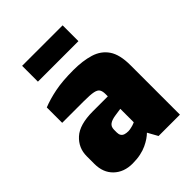

<svg xmlns="http://www.w3.org/2000/svg" viewBox="-213 -859 979 979"><g transform="rotate(-45 277.0 -369.5)"><path d="M165 6Q103 6 64.5 -31Q26 -68 26 -131V-186Q26 -246 70 -286Q114 -326 210 -326H318V-343Q318 -363 311 -374.5Q304 -386 282.5 -390.5Q261 -395 215 -395H58V-506Q100 -523 154.5 -534Q209 -545 288 -545Q356 -545 406.5 -529.5Q457 -514 484.5 -473.5Q512 -433 512 -357V0H358L328 -54Q318 -44 303.5 -34Q289 -24 269 -14.5Q249 -5 223 0.5Q197 6 165 6ZM267 -126Q272 -126 278 -127Q284 -128 290 -129.5Q296 -131 301.5 -132.5Q307 -134 311 -136Q315 -138 318 -139V-236L277 -230Q249 -226 234.5 -215.5Q220 -205 220 -183V-163Q220 -150 225.5 -141.5Q231 -133 241.5 -129.5Q252 -126 267 -126ZM119 -631V-745H411V-631Z"/></g></svg>

Font: Exo Thin Black
Style: Regular
Weight: 900
Version: Version 2.000